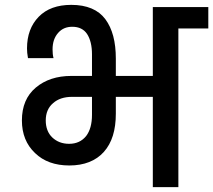

<svg xmlns="http://www.w3.org/2000/svg" viewBox="-20 -769 876 789"><path d="M608 -740C608 -740 608 -457 608 -457C608 -457 456 -457 456 -457C456 -457 456 -528 456 -528C456 -528 456 -528 456 -528C456 -597 442 -651 413 -690C384 -729 337 -749 273 -749C273 -749 273 -749 273 -749C216 -749 171 -733 139 -700C107 -667 91 -624 91 -570C91 -570 91 -570 91 -570C91 -559 92 -546 95 -530C95 -530 200 -530 200 -530C200 -530 200 -530 200 -530C197 -541 196 -553 196 -566C196 -566 196 -566 196 -566C196 -595 204 -617 219 -634C234 -651 253 -659 277 -659C277 -659 277 -659 277 -659C304 -659 325 -649 338 -629C351 -609 358 -581 358 -546C358 -546 358 -457 358 -457C358 -457 273 -457 273 -457C273 -457 273 -457 273 -457C214 -457 165 -441 127 -409C89 -377 70 -332 70 -274C70 -274 70 -274 70 -274C70 -219 88 -174 124 -140C159 -106 206 -89 265 -89C265 -89 265 -89 265 -89C326 -89 374 -108 407 -145C440 -182 456 -234 456 -302C456 -302 456 -371 456 -371C456 -371 608 -371 608 -371C608 -371 608 0 608 0C608 0 713 0 713 0C713 0 713 -652 713 -652C713 -652 836 -652 836 -652C836 -652 836 -740 836 -740C836 -740 608 -740 608 -740ZM358 -297C358 -297 358 -297 358 -297C358 -260 350 -231 334 -210C317 -189 294 -178 264 -178C264 -178 264 -178 264 -178C236 -178 213 -187 195 -204C177 -221 168 -245 168 -274C168 -274 168 -274 168 -274C168 -304 178 -328 198 -345C217 -362 243 -371 276 -371C276 -371 358 -371 358 -371C358 -371 358 -297 358 -297Z"/></svg>

Font: Girnar Poppins
Style: Medium
Weight: 500
Designer: Ninad Kale (Devanagari), Jonny Pinhorn (Latin)
Foundry: Indian Type Foundry
Version: ""